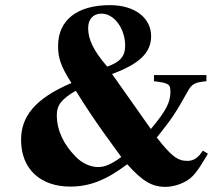

<svg xmlns="http://www.w3.org/2000/svg" viewBox="-20 -711 873 747"><path d="M452 -100C413 -72 388 -61 362 -61C332 -61 298 -76 273 -103C229 -148 201 -202 201 -264C201 -302 220 -326 275 -358C347 -240 420 -145 452 -100ZM467 -533C467 -492 447 -469 397 -452C340 -518 323 -561 323 -602C323 -637 343 -658 375 -658C424 -658 467 -600 467 -533ZM789 -113 769 -125C752 -98 734 -85 709 -85C671 -85 646 -104 590 -176C645 -245 662 -268 710 -355C726 -385 740 -391 783 -395V-419H579V-395C638 -388 643 -383 643 -354C643 -314 628 -282 567 -209L416 -423C522 -462 568 -506 568 -570C568 -641 505 -691 408 -691C280 -691 206 -633 206 -532C206 -488 214 -457 258 -388C114 -327 62 -256 62 -167C62 -50 141 15 253 15C328 15 393 -10 475 -72C534 -6 571 16 624 16C655 16 692 4 717 -15C733 -27 749 -46 774 -88Z"/></svg>

Font: XITS Math
Style: Bold
Weight: 700
Designer: MicroPress Inc., with final additions and corrections provided by Coen Hoffman, Elsevier (retired)
Version: Version 1.302